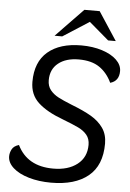

<svg xmlns="http://www.w3.org/2000/svg" viewBox="-60 -944 677 1000"><g transform="rotate(5 278.0 -444.0)"><path d="M16 -106Q16 -124 25.5 -142.5Q35 -161 62 -169Q114 -62 250 -62Q328 -62 375.5 -99Q423 -136 423 -201Q423 -232 406.5 -252.5Q390 -273 361 -287Q332 -301 277 -322Q193 -353 148 -394.5Q103 -436 103 -503Q103 -607 166 -660.5Q229 -714 341 -714Q401 -714 449.5 -698.5Q498 -683 525.5 -656.5Q553 -630 553 -598Q553 -546 507 -533Q483 -584 442 -612Q401 -640 334 -640Q267 -640 227 -608Q187 -576 187 -519Q187 -488 203.5 -467.5Q220 -447 245.5 -433.5Q271 -420 316 -402Q381 -377 421 -353.5Q461 -330 484.5 -296.5Q508 -263 508 -215Q508 -101 439 -44.5Q370 12 245 12Q181 12 128.5 -3.5Q76 -19 46 -46Q16 -73 16 -106ZM340 -900H420L517 -752H477L374 -840L237 -752H197Z"/></g></svg>

Font: Thasadith
Style: Bold Italic
Weight: 700
Italic angle: -9°
Designer: Cadson Demak Co.,Ltd.
Foundry: Cadson Demak Co.,Ltd.
Version: Version 1.000; ttfautohint (v1.6)